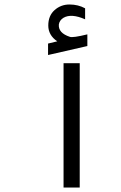

<svg xmlns="http://www.w3.org/2000/svg" viewBox="-20 -835 540 855"><path d="M263 -553.5H335V0H263ZM235 -651Q195 -678 195 -721.5Q195 -765 223 -790Q251 -815 289.5 -815Q328 -815 359 -798V-749Q298 -776 263 -756Q245 -745 242 -726Q239 -688 291 -671Q304 -666 369 -682V-630L194 -590V-641Z"/></svg>

Font: Vazir Code
Style: Code
Weight: 400
Foundry: DejaVu fonts team - Redesigned by Saber Rastikerdar
Version: Version 1.1.2